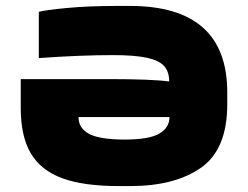

<svg xmlns="http://www.w3.org/2000/svg" viewBox="-20 -608 837 648"><path d="M747 -296V-256Q747 -104 658.5 -42Q570 20 420 20H381Q262 20 190 -6.5Q118 -33 84 -90.5Q50 -148 50 -244V-341H254H349Q494 -341 551 -333Q551 -366 534 -385Q517 -404 476 -413Q435 -422 361 -422Q251 -422 111 -412V-568Q132 -574 205 -581Q278 -588 378 -588H418Q747 -588 747 -296ZM552 -213H245Q245 -175 281 -156Q317 -137 401 -137Q483 -137 517.5 -157Q552 -177 552 -213Z"/></svg>

Font: Dashboard
Style: Regular
Weight: 400
Designer: jaiki
Version: Version 1.000